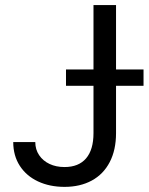

<svg xmlns="http://www.w3.org/2000/svg" viewBox="-20 -727 586 757"><path d="M437.5 -707V-202.1Q437.5 -135.7 412.6 -87.9Q387.7 -40 341.8 -15.1Q295.9 9.8 234.4 9.8Q175.8 9.8 129.9 -11.7Q84 -33.2 58.1 -73.2Q32.2 -113.3 32.2 -167H119.1Q119.1 -137.7 134.3 -115.2Q149.4 -92.8 175.3 -80.6Q201.2 -68.4 234.4 -68.4Q290 -68.4 319.3 -102.5Q348.6 -136.7 348.6 -202.1V-707ZM240.2 -453.1H545.9V-388.7H240.2Z"/></svg>

Font: Pretendard JP Variable
Style: Regular
Weight: 400
Designer: Base glyphs from Inter by Rasmus Andersson; Hangul glyphs from Noto Sans CJK(Source Han Sans) by Jang Soo-young and Kang
Foundry: Kil Hyung-jin
Version: Version 1.307;Glyphs 3.2 (3192)